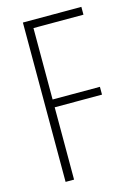

<svg xmlns="http://www.w3.org/2000/svg" viewBox="-111 -773 580 831"><g transform="rotate(-15 179.0 -357.0)"><path d="M115 0H77V-714H339V-679H115V-359H327V-324H115Z"/></g></svg>

Font: Noto Sans Gujarati UI ExtraCondensed ExtraLight
Style: Regular
Weight: 200
Width: 2
Designer: Jelle Bosma - Monotype Design Team, Universal Thirst
Foundry: Monotype Imaging Inc.
Version: Version 2.106; ttfautohint (v1.8.4.7-5d5b)